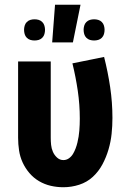

<svg xmlns="http://www.w3.org/2000/svg" viewBox="-20 -778 540 806"><path d="M246 8Q219 8 193 2Q167 -4 144 -17.5Q121 -31 103.5 -51.5Q86 -72 75 -96Q64 -120 60 -146.5Q56 -173 56 -200V-520H193V-200Q193 -185 194.5 -170Q196 -155 202 -141Q208 -127 219.5 -116.5Q231 -106 246 -106Q259 -106 269.5 -113.5Q280 -121 286.5 -132Q293 -143 297.5 -155Q302 -167 305 -179.5Q308 -192 310 -204.5Q312 -217 313 -229.5Q314 -242 314.5 -255Q315 -268 315 -280Q315 -339 306.5 -397Q298 -455 284 -512L417 -539Q433 -476 442.5 -412Q452 -348 452 -283Q452 -249 448.5 -216Q445 -183 435.5 -150.5Q426 -118 410 -88Q394 -58 369.5 -35.5Q345 -13 312.5 -2.5Q280 8 246 8ZM199 -600 211 -758H318L286 -600ZM375 -608Q366 -608 357.5 -610.5Q349 -613 342.5 -619.5Q336 -626 333.5 -635Q331 -644 331 -653Q331 -661 333.5 -670Q336 -679 342.5 -685.5Q349 -692 357.5 -694.5Q366 -697 375 -697Q384 -697 392.5 -694.5Q401 -692 407.5 -685.5Q414 -679 416.5 -670Q419 -661 419 -653Q419 -644 416.5 -635Q414 -626 407.5 -619.5Q401 -613 392.5 -610.5Q384 -608 375 -608ZM125 -608Q116 -608 107.5 -610.5Q99 -613 92.5 -619.5Q86 -626 83.5 -635Q81 -644 81 -653Q81 -661 83.5 -670Q86 -679 92.5 -685.5Q99 -692 107.5 -694.5Q116 -697 125 -697Q134 -697 142.5 -694.5Q151 -692 157.5 -685.5Q164 -679 166.5 -670Q169 -661 169 -653Q169 -644 166.5 -635Q164 -626 157.5 -619.5Q151 -613 142.5 -610.5Q134 -608 125 -608Z"/></svg>

Font: Iosevka Curly Heavy
Style: Regular
Weight: 900
Monospace: yes
Designer: Belleve Invis
Foundry: Belleve Invis
Version: Version 22.1.2; ttfautohint (v1.8.4)